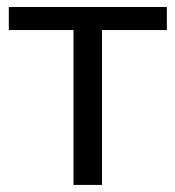

<svg xmlns="http://www.w3.org/2000/svg" viewBox="-20 -522 495 542"><path d="M187.4 0V-437.2H4.9V-502.3H451V-437.2H267.9V0Z"/></svg>

Font: Mulish ExtraLight
Style: Regular
Weight: 200
Designer: Vernon Adams
Foundry: Vernon Adams
Version: Version 3.603